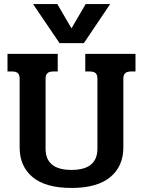

<svg xmlns="http://www.w3.org/2000/svg" viewBox="-20 -913 706 948"><path d="M143 -893H263L333 -773L403 -893H524L394 -700H274ZM77 -185V-524Q77 -543 68.5 -551.5Q60 -560 39 -560H17V-647H265V-560H243Q223 -560 214 -551.5Q205 -543 205 -524V-179Q205 -74 333 -74Q461 -74 461 -179V-524Q461 -543 452.5 -551.5Q444 -560 423 -560H401V-647H649V-560H627Q607 -560 598 -551.5Q589 -543 589 -524V-185Q589 -92 524.5 -38.5Q460 15 333 15Q205 15 141 -38.5Q77 -92 77 -185Z"/></svg>

Font: Pridi Medium
Style: Regular
Weight: 500
Designer: Katatrad Team
Foundry: CadsonDemak
Version: Version 1.001